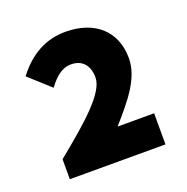

<svg xmlns="http://www.w3.org/2000/svg" viewBox="-91 -973 615 632"><g transform="rotate(-20 216.0 -656.5)"><path d="M50 -426H385V-535H257C316 -602 369 -664 369 -734C369 -831 302 -887 202 -887C133 -887 76 -856 29 -794L103 -727C127 -760 152 -780 182 -780C222 -780 244 -754 244 -712C244 -659 161 -586 50 -496Z"/></g></svg>

Font: Noto Sans JP Black
Style: Regular
Weight: 900
Designer: Ryoko NISHIZUKA  (kana, bopomofo & ideographs); Paul D. Hunt (Latin, Greek & Cyrillic); Sandoll Communications , Soo-you
Foundry: Adobe
Version: Version 2.002;hotconv 1.0.116;makeotfexe 2.5.65601